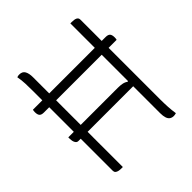

<svg xmlns="http://www.w3.org/2000/svg" viewBox="-191 -841 983 983"><g transform="rotate(-45 300.0 -350.0)"><path d="M22 -528H548Q566 -528 573 -520Q580 -512 580 -494Q580 -490 579.5 -485Q579 -480 578 -478H52Q34 -478 27 -486Q20 -494 20 -512Q20 -516 20.5 -521Q21 -526 22 -528ZM83 -702Q88 -704 92 -704.5Q96 -705 100 -705Q122 -705 131 -689Q140 -673 140 -645Q140 -563 140 -482Q140 -401 140 -320Q140 -239 140 -158.5Q140 -78 140 5Q138 5 135 5Q132 5 130 5Q119 5 110 3Q101 1 95.5 -4Q90 -9 90 -18Q90 -116 90 -211.5Q90 -307 90 -402.5Q90 -498 90 -595Q90 -623 89 -649.5Q88 -676 83 -702ZM50 -300H409Q427 -300 441.5 -297Q456 -294 466 -286L495 -301V-250H73Q67 -250 63 -253Q59 -256 56 -261.5Q53 -267 51.5 -274.5Q50 -282 50 -290ZM527 2Q523 3 519 4Q515 5 510 5Q497 5 488 -1Q479 -7 474.5 -20.5Q470 -34 470 -55Q470 -138 470 -218.5Q470 -299 470 -380Q470 -461 470 -542Q470 -623 470 -705Q472 -705 475 -705Q478 -705 480 -705Q488 -705 495.5 -704Q503 -703 508.5 -700.5Q514 -698 517 -693.5Q520 -689 520 -682Q520 -609 520 -537Q520 -465 520 -393.5Q520 -322 520 -250Q520 -178 520 -105Q520 -77 521.5 -50.5Q523 -24 527 2Z"/></g></svg>

Font: Recursive Monospace Casual Light
Style: Regular
Weight: 300
Version: Version 1.047